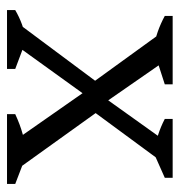

<svg xmlns="http://www.w3.org/2000/svg" viewBox="-2 -522 524 561"><g transform="rotate(90 260.5 -242.0)"><path d="M47 -10V-30L231 -277H298L473 -33V-10H400L240 -239H266L101 -10ZM10 0V-24Q49 -47 97 -56L182 -24V0ZM314 0V-24Q344 -38 373 -46Q402 -54 432 -57L518 -24V0ZM125 -428Q97 -432 73 -440.5Q49 -449 27 -461V-484H227V-461ZM229 -240 74 -454V-474H150L286 -278H261L401 -474H456V-456L297 -240ZM428 -429Q401 -433 376 -441Q351 -449 328 -461V-484H500V-461Z"/></g></svg>

Font: Piazzolla 24pt
Style: Regular
Weight: 400
Designer: Juan Pablo del Peral
Foundry: Huerta Tipografica
Version: Version 2.005